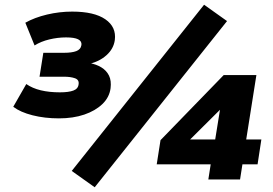

<svg xmlns="http://www.w3.org/2000/svg" viewBox="-20 -758 1155 811"><path d="M229 -258Q169 -258 117.5 -271Q66 -284 36 -307L91 -403Q117 -385 152.5 -376.5Q188 -368 233 -368Q270 -368 290 -375.5Q310 -383 312 -402Q315 -421 296.5 -427.5Q278 -434 250 -434H147L163 -535H251Q283 -535 302 -542Q321 -549 324 -568Q326 -584 310 -592Q294 -600 259 -600Q224 -600 188.5 -591.5Q153 -583 126 -566L87 -662Q126 -684 178.5 -696.5Q231 -709 285 -709Q378 -709 425 -676.5Q472 -644 465 -589Q460 -552 430 -525Q400 -498 356 -488V-492Q386 -487 408 -473.5Q430 -460 440.5 -438.5Q451 -417 447 -385Q442 -347 412.5 -318.5Q383 -290 336 -274Q289 -258 229 -258ZM380 33 283 -36 842 -738 939 -669ZM860 0 870 -64H642L658 -166L925 -441H1063L1020 -169H1084L1068 -64H1004L994 0ZM889 -169 913 -318H933L751 -137L752 -169Z"/></svg>

Font: Nunito Sans 10pt SemiExpanded Black
Style: Italic
Weight: 900
Width: 6
Italic angle: -9°
Designer: Vernon Adams
Foundry: Vernon Adams
Version: Version 3.101;gftools[0.9.27]